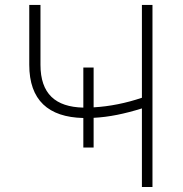

<svg xmlns="http://www.w3.org/2000/svg" viewBox="-20 -747 731 767"><path d="M354 -477.3H312.9V-317.1C201.3 -319.6 141.7 -372.5 141.7 -488.3V-727.3H96.9V-488.3C96.9 -346.6 173.3 -278.8 312.9 -275.6V-157.7H354V-276.3C416.5 -279.5 477.3 -292.3 546.9 -313.9V0H589.1V-727.3H546.9V-356.5C484.4 -335.2 417.6 -321.7 354 -318.2Z"/></svg>

Font: Karasuma Gothic
Style: Thin
Weight: 200
Designer: Rasmus Andersson / Ryoko Ishizuka
Foundry: rsms
Version: Version 1.00